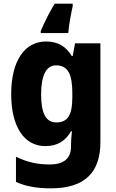

<svg xmlns="http://www.w3.org/2000/svg" viewBox="-20 -786 631 1046"><path d="M376 -752V-766H278C246 -714 222 -664 202 -617V-606H352C355 -647 366 -707 376 -752ZM231 -560C115 -560 41 -456 41 -273C41 -92 114 10 227 10C296 10 338 -21 367 -71H372C369 -47 367 -18 367 1V12C367 78 326 110 252 110C181 110 128 97 67 68V205C122 230 181 240 258 240C443 240 527 152 527 -12V-550H389L376 -481H371C340 -532 297 -560 231 -560ZM285 -430C351 -430 374 -381 374 -278V-254C374 -162 350 -119 287 -119C231 -119 204 -167 204 -271C204 -376 232 -430 285 -430Z"/></svg>

Font: Noto Sans Georgian SemiCondensed ExtraBold
Style: Regular
Weight: 800
Width: 4
Designer: Monotype Design Team, Akaki Razmadze
Foundry: Google LLC
Version: Version 2.005